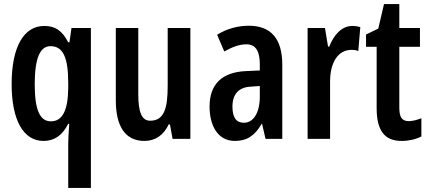

<svg xmlns="http://www.w3.org/2000/svg" viewBox="-20 -746 2101 940"><path d="M314 -42V174H425V-609H330L320 -539H314C284 -597 249 -619 197 -619C97 -619 37 -518 37 -334C37 -157 95 -56 193 -56C245 -56 285 -82 314 -140H319C316 -95 314 -64 314 -42ZM229 -152C175 -152 150 -209 150 -333C150 -458 175 -520 227 -520C288 -520 314 -466 314 -340V-315C313 -206 286 -152 229 -152Z M912 -609H801V-327C801 -214 783 -155 715 -155C674 -155 657 -197 657 -284V-609H547V-255C547 -132 590 -56 687 -56C740 -56 781 -84 806 -137H812L825 -66H912Z M1198 -620C1144 -620 1090 -605 1043 -576L1078 -494C1121 -518 1153 -529 1187 -529C1232 -529 1252 -495 1252 -432V-401L1185 -398C1069 -393 1006 -336 1006 -224C1006 -136 1043 -56 1130 -56C1191 -56 1229 -84 1261 -140H1263L1280 -66H1362V-429C1362 -555 1308 -620 1198 -620ZM1211 -322 1252 -325V-273C1252 -194 1221 -145 1174 -145C1138 -145 1118 -169 1118 -224C1118 -284 1148 -320 1211 -322Z M1705 -619C1652 -619 1614 -574 1592 -518H1586L1571 -609H1486V-66H1596V-346C1596 -438 1633 -502 1702 -502C1710 -502 1725 -501 1734 -496L1744 -613C1728 -618 1716 -619 1705 -619Z M1981 -153C1946 -153 1935 -175 1935 -219V-517H2036V-609H1935V-726H1860L1832 -606L1772 -577V-517H1824V-217C1824 -109 1861 -56 1946 -56C1981 -56 2017 -64 2043 -78V-167C2019 -158 1999 -153 1981 -153Z"/></svg>

Font: Noto Sans Malayalam UI ExtraCondensed SemiBold
Style: Regular
Weight: 600
Width: 2
Designer: Jelle Bosma - Monotype Design Team
Foundry: Monotype Imaging Inc.
Version: Version 2.104